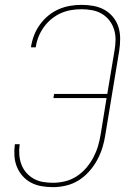

<svg xmlns="http://www.w3.org/2000/svg" viewBox="-20 -763 540 791"><path d="M198 8Q174 8 151 4Q128 0 108 -10.5Q88 -21 73 -38Q58 -55 49.5 -76Q41 -97 39.5 -120.5Q38 -144 41 -168Q42 -168 42 -168.5Q42 -169 42 -169H61Q61 -169 61 -168.5Q61 -168 61 -168Q58 -147 59.5 -126Q61 -105 68 -86Q75 -67 88 -52Q101 -37 118.5 -27Q136 -17 156.5 -13.5Q177 -10 198 -10Q223 -10 248 -16Q273 -22 295.5 -36.5Q318 -51 335.5 -71.5Q353 -92 365 -115Q377 -138 384 -162Q391 -186 395 -211L419 -359H200L203 -376H422L452 -556Q456 -578 456 -600.5Q456 -623 449.5 -643Q443 -663 430 -679.5Q417 -696 399 -706.5Q381 -717 359.5 -721Q338 -725 316 -725Q295 -725 273.5 -721.5Q252 -718 231.5 -709Q211 -700 193 -685.5Q175 -671 161.5 -652.5Q148 -634 139.5 -613.5Q131 -593 128 -572Q128 -571 127.5 -570Q127 -569 127 -568H108Q108 -569 108 -570Q108 -571 108 -572Q112 -596 121 -619Q130 -642 145 -662.5Q160 -683 179.5 -699Q199 -715 222 -725Q245 -735 269 -739Q293 -743 316 -743Q341 -743 365.5 -738.5Q390 -734 410.5 -722.5Q431 -711 446 -692.5Q461 -674 468 -651.5Q475 -629 475 -603.5Q475 -578 471 -553L414 -208Q410 -181 402 -155Q394 -129 380.5 -104Q367 -79 347.5 -57Q328 -35 304 -20Q280 -5 252.5 1.5Q225 8 198 8Z"/></svg>

Font: Iosevka Curly Thin Oblique
Style: Regular
Weight: 100
Italic angle: -9°
Monospace: yes
Designer: Belleve Invis
Foundry: Belleve Invis
Version: Version 11.1.0; ttfautohint (v1.8.3)